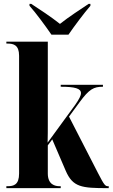

<svg xmlns="http://www.w3.org/2000/svg" viewBox="-20 -976 584 996"><path d="M247 -796H335C366 -841 416 -908 449 -946V-956H440C401 -930 336 -888 291 -852C246 -888 182 -930 142 -956H133V-946C167 -908 216 -841 247 -796ZM13 0H295V-10H289C266 -10 228 -18 228 -76V-222L251 -253L321 -90C358 -5 403 0 539 0H544V-10H541C526 -10 521 -15 489 -77L338 -371L393 -446C443 -514 466 -526 514 -526V-536H295V-526C369 -526 400 -517 400 -493C400 -480 391 -462 370 -432L227 -236C228 -269 228 -303 228 -333V-760H13V-750H19C51 -750 79 -742 79 -687V-76C79 -18 52 -10 19 -10H13Z"/></svg>

Font: Noto Serif Display ExtraCondensed ExtraBold
Style: Regular
Weight: 800
Width: 2
Designer: Monotype Design Team
Foundry: Monotype Imaging Inc.
Version: Version 2.009